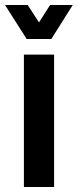

<svg xmlns="http://www.w3.org/2000/svg" viewBox="-41 -743 309 763"><path d="M54 0V-526H174V0ZM65 -588 -21 -723H69L114 -654L158 -723H248L163 -588Z"/></svg>

Font: Archivo Narrow
Style: Bold
Weight: 700
Designer: Hector Gatti
Foundry: Omnibus-Type
Version: Version 3.002